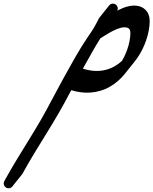

<svg xmlns="http://www.w3.org/2000/svg" viewBox="-388 -510 838 1049"><path d="M155.5 -122.8C126.3 -120.7 96.4 -125 67.7 -134.2C66.7 -134.5 65.7 -134.6 64.7 -134.8C82.3 -166.8 100 -198.6 118.2 -230.1C131.9 -254 145.9 -277.6 160.4 -300.7C169.8 -306.5 178.7 -312.3 187.7 -317.8C201.5 -326.3 215.1 -334.3 228.8 -341.2C255.9 -355.1 285.2 -364.5 305.2 -359.4C309.9 -358.2 313.5 -356.3 316.1 -354C318.7 -351.8 320.6 -348.9 322 -344.7C323.5 -340.6 324.3 -335.3 324.3 -329.2C324.2 -322 323.9 -314.7 323 -307.3C319.7 -277.6 311.2 -247.6 299.4 -219.3C293.3 -204.7 286.2 -190.6 278.2 -177.1C265.9 -165.9 252.6 -156 238.4 -147.9C213 -133.2 184.7 -125.1 155.5 -122.8ZM295.6 -108.8C296.3 -109.6 297 -110.4 297.7 -111.2C298.1 -111.8 298.5 -112.3 298.9 -112.9C299.6 -113.7 300.3 -114.5 300.9 -115.3C301.4 -115.9 301.7 -116.4 302.2 -117C302.8 -117.8 303.5 -118.6 304.2 -119.4C304.6 -120 305 -120.5 305.4 -121.1C306.1 -121.9 306.8 -122.7 307.5 -123.5C307.9 -124 308.3 -124.6 308.7 -125.2C309.4 -126 310.1 -126.8 310.7 -127.6C311.2 -128.1 311.5 -128.7 312 -129.2C312.6 -130.1 313.4 -130.9 314 -131.7C314.4 -132.2 314.8 -132.8 315.2 -133.3C315.9 -134.2 316.6 -135 317.3 -135.8C317.7 -136.3 318.1 -136.9 318.5 -137.4C319.2 -138.3 319.9 -139 320.6 -139.9C321 -140.4 321.4 -141 321.8 -141.5C322.5 -142.3 323.2 -143.1 323.8 -144C324.3 -144.5 324.6 -145.1 325.1 -145.6C325.7 -146.4 326.4 -147.2 327.1 -148C327.5 -148.6 327.9 -149.2 328.3 -149.7C329 -150.5 329.7 -151.3 330.4 -152.1C330.8 -152.7 331.2 -153.3 331.6 -153.8C332.3 -154.6 333 -155.4 333.6 -156.2C334.1 -156.8 334.5 -157.3 334.9 -157.9C335.6 -158.7 336.3 -159.5 336.9 -160.3C337.4 -160.9 337.7 -161.4 338.2 -162C338.8 -162.8 339.5 -163.6 340.2 -164.4C340.6 -164.9 341 -165.5 341.4 -166.1C342.1 -166.9 342.8 -167.7 343.5 -168.5C343.9 -169 344.3 -169.6 344.7 -170.2C345.4 -171 346.1 -171.8 346.7 -172.6C369.3 -200.5 387.2 -231.5 400.8 -264.1C414.4 -296.8 424.2 -330.9 428.3 -367C429.3 -376 429.8 -385.2 429.9 -394.6C429.9 -405 428.6 -416.4 424.6 -427.8C420.7 -439.2 413.6 -450.8 403.6 -459.4C393.8 -468.1 382 -473.6 370.8 -476.4C359.5 -479.3 348.6 -480 338.2 -479.3C327.5 -478.9 317.8 -476.8 308.4 -474.4C289.7 -469.5 273 -462.1 257.2 -454.2C255.6 -453.4 254.2 -452.6 252.7 -451.8C259.1 -464.8 253.9 -480.6 240.9 -487.2C228.7 -493.5 214 -489.2 206.6 -478C205.4 -476.7 204.3 -475.4 203.3 -473.9C202.1 -472.6 201 -471.3 200.1 -469.8C198.9 -468.5 197.8 -467.2 196.8 -465.7C195.6 -464.5 194.5 -463.1 193.5 -461.6C192.3 -460.4 191.2 -459 190.2 -457.5C189 -456.3 187.9 -454.9 187 -453.4C185.8 -452.2 184.7 -450.8 183.7 -449.3C182.5 -448.1 181.4 -446.7 180.4 -445.2C179.2 -444 178.1 -442.6 177.2 -441.1C175.9 -439.9 174.9 -438.5 173.9 -437.1C172.7 -435.8 171.6 -434.5 170.6 -433C169.4 -431.7 168.3 -430.4 167.3 -428.9C166.1 -427.6 165 -426.3 164.1 -424.8C162.9 -423.6 161.8 -422.2 160.8 -420.7C159.6 -419.5 158.5 -418.1 157.5 -416.6C155.7 -414.7 154 -412.6 152.7 -410.2L152.5 -409.8C142.9 -391 133.4 -372.2 123 -354.8C112.8 -337.6 100.5 -320.9 88.1 -302.5C63.5 -266.1 41.2 -228.7 19.7 -191.3C-23.4 -116.4 -64.1 -40.7 -104.6 35.2C-124.8 73.5 -144.5 110.4 -166 147.2C-187.3 184 -209.5 220.5 -232 256.9C-276.9 329.9 -322.7 403 -364.4 479.3L-364.4 479.3C-371.4 492.3 -366.7 508.4 -353.7 515.5C-341.5 522.1 -326.3 518.1 -318.8 506.5C-317.6 505.3 -316.5 504 -315.5 502.5C-314.3 501.2 -313.3 499.9 -312.3 498.4C-311.1 497.1 -310 495.8 -309 494.3C-307.8 493 -306.7 491.7 -305.7 490.2C-304.5 489 -303.4 487.6 -302.5 486.1C-301.2 484.9 -300.2 483.5 -299.2 482C-298 480.8 -296.9 479.4 -295.9 477.9C-294.7 476.7 -293.6 475.3 -292.6 473.8C-291.4 472.6 -290.3 471.2 -289.4 469.7C-288.2 468.5 -287.1 467.1 -286.1 465.6C-284.9 464.4 -283.8 463.1 -282.8 461.6C-281.6 460.3 -280.5 459 -279.6 457.5C-278.3 456.2 -277.3 454.9 -276.3 453.4C-275.1 452.1 -274 450.8 -273 449.3C-271.8 448.1 -270.7 446.7 -269.7 445.2C-268 443.5 -266.5 441.6 -265.3 439.4C-224.7 365 -179.3 292.6 -134.3 219.4C-111.8 182.8 -89.3 145.9 -67.6 108.5C-45.8 71.2 -25.1 32.4 -5.2 -5.2C-3 -9.3 -0.9 -13.3 1.3 -17.3C34.9 -6.8 70.9 -1.7 106.9 -4.3C143.6 -7 180.4 -17.7 212.3 -36.2C244.4 -54.4 272 -79.2 294.4 -107.1C294.8 -107.7 295.2 -108.3 295.6 -108.8Z"/></svg>

Font: Ambarawa
Style: Script
Weight: 500
Foundry: Ekosamp
Version: Version 1.001;